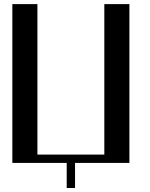

<svg xmlns="http://www.w3.org/2000/svg" viewBox="-20 -812 748 957"><path d="M625 -791.5V0H354V125H312.5V0H41.5V-791.5H166.5V-41.5H500V-791.5Z"/></svg>

Font: Gputeks
Style: Bold
Weight: 600
Width: 8
Version: Version 0.9